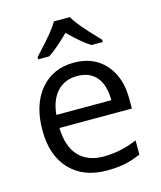

<svg xmlns="http://www.w3.org/2000/svg" viewBox="-115 -850 792 944"><g transform="rotate(-15 280.5 -378.0)"><path d="M312 9.8Q193.4 9.8 124.8 -62.5Q56.2 -134.8 56.2 -263.2Q56.2 -392.6 119.9 -468.8Q183.6 -544.9 291 -544.9Q391.6 -544.9 450.2 -478.8Q508.8 -412.6 508.8 -304.2V-252.9H140.1Q142.6 -158.7 187.7 -109.9Q232.9 -61 314.9 -61Q401.4 -61 485.8 -97.2V-24.9Q442.9 -6.3 404.5 1.7Q366.2 9.8 312 9.8ZM290 -477.1Q225.6 -477.1 187.3 -435.1Q148.9 -393.1 142.1 -318.8H421.9Q421.9 -395.5 387.7 -436.3Q353.5 -477.1 290 -477.1ZM126.5 -617.2Q188.5 -683.6 213.4 -714.8Q238.3 -746.1 249.5 -766.1H330.6Q341.3 -745.6 367.9 -713.1Q394.5 -680.7 455.6 -617.2V-606H397.5Q354.5 -632.8 289.6 -696.8Q223.1 -631.3 182.6 -606H126.5Z"/></g></svg>

Font: CAA NEO Sans
Style: Regular
Weight: 400
Version: Version 1.10